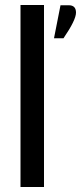

<svg xmlns="http://www.w3.org/2000/svg" viewBox="-20 -748 324 768"><path d="M255 -727Q284 -727 284 -697.5Q284 -668 234 -595H196L222 -727ZM62 -728H156V0H62Z"/></svg>

Font: Khand Medium
Style: Regular
Weight: 500
Designer: Devanagari: Sanchit Sawaria, Jyotish Sonowal; Latin: Satya Rajpurohit
Foundry: Indian Type Foundry
Version: Version 1.100;PS 1.0;hotconv 1.0.78;makeotf.lib2.5.61930; tt